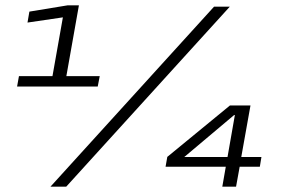

<svg xmlns="http://www.w3.org/2000/svg" viewBox="-20 -699 1068 719"><path d="M44 -375H346L353.5 -414H228.5L275.5 -679H233L90 -655.5L83 -614.5L215.5 -634L176.5 -414H51ZM169 0H228L840.5 -674H781.5ZM812.5 0H864L877.5 -74.5H953L959 -111H883.5L918 -304H841L606.5 -111.5L600 -74.5H825.5ZM670 -111 856.5 -268H859.5L832 -111Z"/></svg>

Font: Anybody SemiExpanded
Style: Italic
Weight: 400
Width: 6
Italic angle: -10°
Version: Version 1.113;gftools[0.9.25]